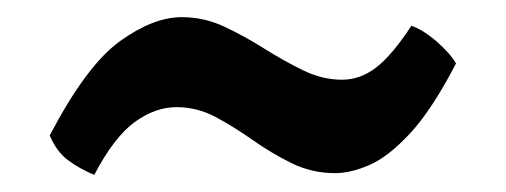

<svg xmlns="http://www.w3.org/2000/svg" viewBox="-20 -369 590 224"><path d="M90 -165Q73 -172 59.5 -182Q46 -192 38 -211Q81 -293 120 -321Q159 -349 192 -349Q218 -349 241.5 -338Q265 -327 288 -312.5Q311 -298 333.5 -287Q356 -276 379 -276Q400 -276 418.5 -290Q437 -304 460 -339Q474 -334 489.5 -320.5Q505 -307 512 -295Q484 -241 458.5 -213.5Q433 -186 411 -176.5Q389 -167 371 -167Q344 -167 320.5 -178.5Q297 -190 275 -205.5Q253 -221 231.5 -232.5Q210 -244 186 -244Q161 -244 137 -226.5Q113 -209 90 -165Z"/></svg>

Font: Vollkorn Black
Style: Regular
Weight: 900
Designer: Friedrich Althausen
Foundry: Friedrich Althausen
Version: Version 5.000